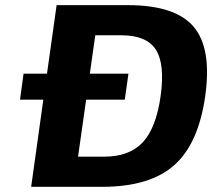

<svg xmlns="http://www.w3.org/2000/svg" viewBox="-20 -720 818 740"><path d="M374 0H100.1L147 -335.9H57.1L70.8 -436H161.1L198.2 -700.2H472.2Q655.3 -700.2 726.1 -617.2Q796.9 -534.2 771 -350.1Q745.1 -166 651.1 -83Q557.1 0 374 0ZM448.2 -584H347.2L326.2 -436H475.1L460.9 -335.9H312L280.8 -116.2H381.8Q478.5 -116.2 530.3 -171.6Q582 -227.1 599.1 -350.1Q616.2 -473.1 580.6 -528.6Q544.9 -584 448.2 -584Z"/></svg>

Font: Fivo Sans Modern
Style: Italic
Weight: 700
Designer: Alexander Slobzheninov
Foundry: Alexander Slobzheninov
Version: 1.0